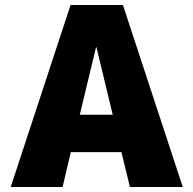

<svg xmlns="http://www.w3.org/2000/svg" viewBox="-20 -750 776 770"><path d="M300 -290H432L367 -560H365ZM264 -140 231 0H23L263 -730H473L713 0H501L467 -140Z"/></svg>

Font: M PLUS 1p Black
Style: Regular
Weight: 900
Version: Version 1.061